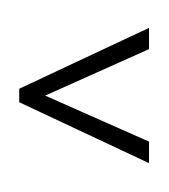

<svg xmlns="http://www.w3.org/2000/svg" viewBox="-20 -770 612 697"><path d="M144 -422.9 521 -255.9V-177.7L49.8 -398.9V-447.8L521 -668.9V-591.8ZM170.4 -750ZM255.4 -92.8ZM491.7 -604ZM496.6 -242.7Z"/></svg>

Font: Noto Sans Oriya UI
Style: Regular
Weight: 400
Designer: Monotype Design Team
Foundry: Monotype Imaging Inc.
Version: Version 1.01